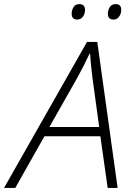

<svg xmlns="http://www.w3.org/2000/svg" viewBox="-72 -920 645 940"><path d="M-52.2 0 354 -714.8H404.3L503.9 0H455.1L419.4 -252.9H145.5L2.9 0ZM169.9 -298.3H413.6L380.4 -541Q377.4 -566.9 374 -598.4Q370.6 -629.9 369.1 -657.7H366.7Q353.5 -628.9 338.1 -598.9Q322.8 -568.8 306.6 -539.6ZM483.9 -824.2Q456.1 -824.2 456.1 -853Q456.1 -869.6 465.1 -884.8Q474.1 -899.9 494.6 -899.9Q521.5 -899.9 521.5 -872.1Q521.5 -853 511.2 -838.6Q501 -824.2 483.9 -824.2ZM306.6 -824.2Q278.8 -824.2 278.8 -853Q278.8 -869.6 287.8 -884.8Q296.9 -899.9 316.4 -899.9Q344.2 -899.9 344.2 -872.1Q344.2 -853 334.2 -838.6Q324.2 -824.2 306.6 -824.2Z"/></svg>

Font: Open Sans Light
Style: Italic
Weight: 300
Italic angle: -12°
Designer: Monotype Design Team
Foundry: Monotype Imaging Inc.
Version: Version 3.003; ttfautohint (v1.8.4)